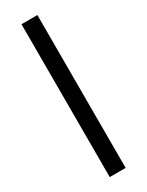

<svg xmlns="http://www.w3.org/2000/svg" viewBox="-198 -773 615 805"><g transform="rotate(-30 110.0 -370.0)"><path d="M72 0V-740H149V0Z"/></g></svg>

Font: Encode Sans Condensed
Style: Regular
Weight: 400
Width: 3
Designer: Multiple Designers
Foundry: Impallari Type
Version: Version 2.000